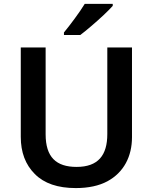

<svg xmlns="http://www.w3.org/2000/svg" viewBox="-20 -958 787 988"><path d="M560.1 -938H416C390.1 -895 338.4 -826.2 309.1 -791V-777.8H393.1C409.2 -790 428.2 -805.2 450.2 -824.2C472.2 -842.8 493.2 -861.8 513.7 -880.9C533.7 -899.9 549.3 -915.5 560.1 -927.7ZM659.2 -713.9H532.2V-268.1C532.2 -158.7 484.9 -99.1 374 -99.1C268.6 -99.1 214.8 -149.9 214.8 -267.1V-713.9H86.9V-253.9C86.9 -174.3 110.8 -110.8 159.2 -62.5C207 -14.2 277.3 9.8 370.1 9.8C435.1 9.8 489.3 -2 532.2 -24.9C617.7 -70.8 659.2 -153.8 659.2 -252Z"/></svg>

Font: Noto Reveo Sans
Style: Regular
Weight: 600
Designer: Monotype Design Team
Foundry: Monotype Imaging Inc.
Version: Version 2.007